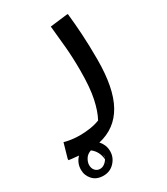

<svg xmlns="http://www.w3.org/2000/svg" viewBox="-262 -543 923 1059"><g transform="rotate(-30 200.0 -13.5)"><path d="M-24 151Q-3 157 22 160.5Q47 164 74 164Q107 164 140 159Q173 154 201 143Q225 99 239.5 31Q254 -37 254 -145Q254 -228 247.5 -298.5Q241 -369 234 -436L341 -449H350Q357 -384 361.5 -312.5Q366 -241 366 -151Q366 31 311.5 129Q257 227 146 252Q158 264 166 282Q174 300 174 323Q174 362 146 392Q118 422 76 422Q32 422 7.5 395Q-17 368 -17 332Q-17 289 13 258Q-13 256 -31.5 253.5Q-50 251 -50 251V242ZM35 332Q35 353 47 366.5Q59 380 78 380Q93 380 106.5 370Q120 360 127 347Q122 294 84 266Q59 274 47 294Q35 314 35 332ZM132 320 130 341Q134 329 132 320ZM125 378Q127 370 127 360Z"/></g></svg>

Font: Kufam Medium
Style: Regular
Weight: 500
Designer: Wael Morcos, Artur Schmal
Foundry: Original Type
Version: Version 1.300; ttfautohint (v1.8.3)